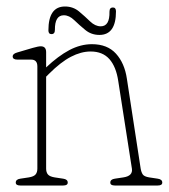

<svg xmlns="http://www.w3.org/2000/svg" viewBox="-20 -571 520 591"><path d="M122 -410.5V-363.5Q159 -398.5 193.5 -416.8Q228 -435 263 -435Q310.5 -435 337 -405.8Q363.5 -376.5 370.5 -329L413 -52Q415 -40.5 419.5 -34Q424 -27.5 439 -25L465.5 -21Q479.5 -19 479.5 -9Q479.5 0 465.5 0H333.5Q319.5 0 319.5 -9Q319.5 -19 333.5 -21L360 -25Q389.5 -29.5 386 -52L344 -321.5Q337.5 -365.5 316.8 -389Q296 -412.5 259 -412.5Q229.5 -412.5 198.2 -396.2Q167 -380 130.5 -343.5L122 -335V-52Q122 -40.5 127.5 -34Q133 -27.5 148 -25L174.5 -21Q188.5 -19 188.5 -9Q188.5 0 174.5 0H42.5Q28.5 0 28.5 -9Q28.5 -19 42.5 -21L69 -25Q84 -27.5 89.5 -34Q95 -40.5 95 -52V-366.5Q95 -387.5 76 -387.5H33.5Q19 -387.5 19 -397.5Q19 -405.5 33 -409.5L80.5 -423.5Q98 -428.5 105.5 -428.5Q122 -428.5 122 -410.5ZM286 -463.5Q261 -463.5 242.5 -478.8Q224 -494 208.5 -509Q193 -524 176.5 -524Q148.5 -524 149 -479Q149 -466 138.5 -466Q129 -466 129 -477.5Q129 -551 180 -551Q205 -551 223.2 -535.8Q241.5 -520.5 257.2 -505.2Q273 -490 290 -490Q318 -490 317 -535Q317 -548 327.5 -548Q337 -548 337 -536Q337 -463.5 286 -463.5Z"/></svg>

Font: Fraunces 144pt SuperSoft Thin
Style: Regular
Weight: 100
Version: Version 1.000;[0bf87f6ff]